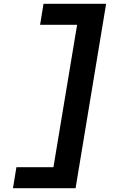

<svg xmlns="http://www.w3.org/2000/svg" viewBox="-20 -843 640 1006"><path d="M48 143 66 33H260L384 -713H190L208 -823H536L376 143Z"/></svg>

Font: Iosevka Etoile Extrabold
Style: Italic
Weight: 800
Italic angle: -9°
Designer: Belleve Invis
Foundry: Belleve Invis
Version: Version 22.1.2; ttfautohint (v1.8.4)